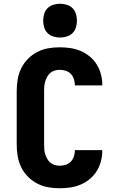

<svg xmlns="http://www.w3.org/2000/svg" viewBox="-20 -995 640 1023"><path d="M297 8Q266 8 235.5 2.5Q205 -3 177.5 -17.5Q150 -32 128 -54.5Q106 -77 92.5 -105Q79 -133 74 -164Q69 -195 69 -226V-509Q69 -540 74 -571Q79 -602 92.5 -630Q106 -658 128 -680.5Q150 -703 177.5 -717.5Q205 -732 235.5 -737.5Q266 -743 297 -743Q326 -743 354 -739Q382 -735 408.5 -724Q435 -713 457.5 -694.5Q480 -676 495 -652Q510 -628 517.5 -600Q525 -572 525 -544V-540H379V-542Q379 -558 373.5 -574Q368 -590 357 -601.5Q346 -613 330 -618Q314 -623 297 -623Q284 -623 271 -619Q258 -615 248 -606.5Q238 -598 231.5 -586Q225 -574 221 -561.5Q217 -549 216 -536Q215 -523 215 -509V-226Q215 -212 216 -199Q217 -186 221 -173.5Q225 -161 231.5 -149Q238 -137 248 -128.5Q258 -120 271 -116Q284 -112 297 -112Q314 -112 330 -117Q346 -122 357 -133.5Q368 -145 373.5 -161Q379 -177 379 -193V-195H525V-191Q525 -163 517.5 -135Q510 -107 495 -83Q480 -59 457.5 -40.5Q435 -22 408.5 -11Q382 0 354 4Q326 8 297 8ZM300 -795Q282 -795 264 -800.5Q246 -806 233.5 -818.5Q221 -831 215.5 -849Q210 -867 210 -885Q210 -903 215.5 -921Q221 -939 233.5 -951.5Q246 -964 264 -969.5Q282 -975 300 -975Q318 -975 336 -969.5Q354 -964 366.5 -951.5Q379 -939 384.5 -921Q390 -903 390 -885Q390 -867 384.5 -849Q379 -831 366.5 -818.5Q354 -806 336 -800.5Q318 -795 300 -795Z"/></svg>

Font: Iosevka Aile Heavy
Style: Regular
Weight: 900
Designer: Belleve Invis
Foundry: Belleve Invis
Version: Version 31.1.0; ttfautohint (v1.8.4)